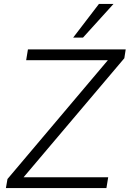

<svg xmlns="http://www.w3.org/2000/svg" viewBox="-20 -956 659 976"><path d="M10 0 18 -46 552 -678V-650H113L122 -705H619L612 -660L77 -28L76 -55H530L521 0ZM352 -765 483 -936H557L402 -765Z"/></svg>

Font: Nunito Sans 12pt ExtraLight 12pt Light
Style: Italic
Weight: 300
Italic angle: -9°
Version: Version 3.101;gftools[0.9.27]